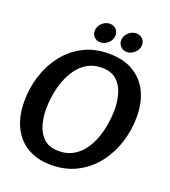

<svg xmlns="http://www.w3.org/2000/svg" viewBox="-163 -1034 1032 1163"><g transform="rotate(20 353.5 -452.0)"><path d="M300 11Q230 11 177 -11.5Q124 -34 88.5 -75Q53 -116 35 -172Q17 -228 17 -295Q17 -381 42 -461Q67 -541 116 -604.5Q165 -668 236.5 -705.5Q308 -743 401 -743Q496 -743 560 -705Q624 -667 657 -599Q690 -531 690 -439Q690 -353 664 -272.5Q638 -192 588 -128Q538 -64 465.5 -26.5Q393 11 300 11ZM316 -84Q368 -84 407.5 -106.5Q447 -129 474 -166.5Q501 -204 517.5 -250Q534 -296 541.5 -344Q549 -392 549 -434Q549 -487 535 -536Q521 -585 486.5 -616.5Q452 -648 390 -648Q338 -648 299 -625.5Q260 -603 233 -565.5Q206 -528 189 -482Q172 -436 164.5 -388Q157 -340 157 -298Q157 -246 171 -196.5Q185 -147 219.5 -115.5Q254 -84 316 -84ZM400 -860.8Q400 -832 378 -810.5Q356 -789 326.7 -789Q303 -789 287.5 -804.5Q272 -820 272 -842.6Q272 -872 294.5 -893.5Q317 -915 344.7 -915Q369 -915 384.5 -899.5Q400 -884 400 -860.8ZM571 -860.8Q571 -832 548.5 -810.5Q526 -789 497.2 -789Q474 -789 458 -805Q442 -821.1 442 -843.2Q442 -872 464.5 -893.5Q487 -915 514.7 -915Q539 -915 555 -899.5Q571 -884 571 -860.8Z"/></g></svg>

Font: Rosario
Style: Italic
Weight: 400
Italic angle: -8.05°
Designer: Hector Gatti
Foundry: Omnibus Type
Version: Version 1.201